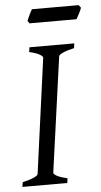

<svg xmlns="http://www.w3.org/2000/svg" viewBox="-55 -818 448 853"><g transform="rotate(-5 169.0 -391.5)"><path d="M292 -594.2Q261.2 -587.4 242.7 -579.1Q224.1 -570.8 223.1 -564L151.9 -50.8Q150.9 -44.9 166 -36.4Q181.2 -27.8 212.9 -21L210 0H9.8L13.2 -21Q43.9 -27.8 62.3 -35.9Q80.6 -43.9 82 -50.8L151.9 -564Q152.8 -569.8 137.7 -578.6Q122.6 -587.4 91.8 -594.2L95.2 -615.2H294.9ZM338.4 -770.5Q336.9 -765.1 333.7 -758.3Q330.6 -751.5 326.9 -744.6Q323.2 -737.8 319.8 -731.4Q316.4 -725.1 314 -721.2H104.5L96.7 -732.9Q98.6 -737.8 101.6 -744.4Q104.5 -751 107.7 -757.8Q110.8 -764.6 114.3 -771.2Q117.7 -777.8 120.6 -782.7H329.1Z"/></g></svg>

Font: Gentium Basic
Style: Italic
Weight: 400
Italic angle: -8°
Designer: J. Victor Gaultney and Annie Olsen
Foundry: SIL International
Version: Version 1.102; 2013; Maintenance release